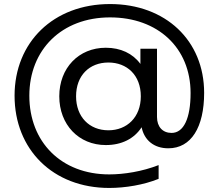

<svg xmlns="http://www.w3.org/2000/svg" viewBox="-20 -727 1081 949"><path d="M520 202C599 202 690 187 764 157V89C682 121 592 135 520 135C283 135 125 -25 125 -254C125 -481 285 -641 524 -641C760 -641 922 -491 922 -267C922 -142 888 -70 828 -70C784 -70 756 -100 756 -149V-486H674V-411C636 -463 576 -491 503 -491C369 -491 273 -391 273 -251C273 -111 369 -10 503 -10C581 -10 643 -41 680 -98C693 -34 741 6 812 6C925 6 989 -98 989 -268C989 -527 798 -707 524 -707C244 -707 52 -518 52 -254C52 11 241 202 520 202ZM516 -83C421 -83 356 -150 356 -251C356 -353 421 -418 516 -418C607 -418 676 -356 676 -251C676 -147 607 -83 516 -83Z"/></svg>

Font: Chess Sans Medium
Style: Regular
Weight: 500
Designer: Wolf Bōese
Foundry: Wolf Bōese
Version: Version 7.223;Glyphs 3.3 (3306)